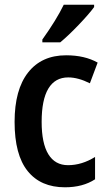

<svg xmlns="http://www.w3.org/2000/svg" viewBox="-20 -786 459 816"><path d="M42 -268Q42 -405 99.5 -478Q157 -551 261 -551Q340 -551 395 -520L362 -432Q312 -457 270 -457Q214 -457 185.5 -409.5Q157 -362 157 -268Q157 -177 185.5 -130.5Q214 -84 269 -84Q328 -84 384 -119V-24Q332 10 256 10Q153 10 97.5 -59Q42 -128 42 -268ZM380 -756Q359 -727 314.5 -680.5Q270 -634 236 -606H160V-618Q220 -702 251 -766H380Z"/></svg>

Font: Noto Sans Display Medium Narrow
Style: Regular
Weight: 500
Width: 4
Designer: Monotype Design team
Foundry: Monotype Imaging Inc.
Version: Version 1.000